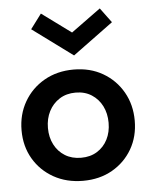

<svg xmlns="http://www.w3.org/2000/svg" viewBox="-50 -692 605 747"><g transform="rotate(-5 253.0 -319.0)"><path d="M245 12Q180.5 12 130.2 -16.2Q80 -44.5 51.5 -93.2Q23 -142 23 -204Q23 -266 51.5 -315.5Q80 -365 130.2 -393.8Q180.5 -422.5 245 -422.5Q309.5 -422.5 359 -393.8Q408.5 -365 436.8 -315.5Q465 -266 465 -204Q465 -142 436.8 -93.2Q408.5 -44.5 359 -16.2Q309.5 12 245 12ZM245 -78Q281 -78 307.5 -94.5Q334 -111 348.5 -139.5Q363 -168 363 -204.5Q363 -241 348.5 -269.8Q334 -298.5 307.5 -315.5Q281 -332.5 245 -332.5Q209 -332.5 182.2 -315.5Q155.5 -298.5 140.8 -269.8Q126 -241 126 -204.5Q126 -168 140.8 -139.5Q155.5 -111 182.2 -94.5Q209 -78 245 -78ZM252 -477 94.5 -593 137.5 -650.5 252 -566.5 367.5 -650.5 410 -593Z"/></g></svg>

Font: League Spartan Medium
Style: Regular
Weight: 500
Foundry: The League of Moveable Type
Version: Version 2.002